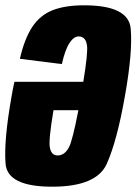

<svg xmlns="http://www.w3.org/2000/svg" viewBox="-24 -700 516 725"><path d="M173 5Q4 5 -3 -81.8Q-10 -168.5 19.5 -335Q24.5 -365.5 30.5 -391H290.5Q308.5 -500.5 304.5 -528Q300 -562.5 272.5 -562.5Q255 -562.5 238.5 -537.8Q222 -513 209.5 -458L51 -478Q68.5 -554 97.8 -598.2Q127 -642.5 174.2 -661.2Q221.5 -680 293.5 -680Q461.5 -680 469.5 -592.2Q477.5 -504.5 448 -339Q418 -168 379.2 -81.5Q340.5 5 173 5ZM272 -284H178Q158.5 -168.5 164.5 -141.5Q170.5 -113 193.5 -113Q219.5 -113 236 -143Q249.5 -167.5 272 -284Z"/></svg>

Font: Anybody Condensed ExtraBold
Style: Italic
Weight: 800
Width: 3
Italic angle: -10°
Designer: Tyler Finck
Foundry: Etcetera Type Company
Version: Version 1.010; ttfautohint (v1.8.3) -l 8 -r 50 -G 200 -x 14 